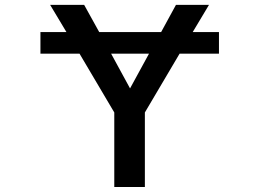

<svg xmlns="http://www.w3.org/2000/svg" viewBox="-20 -751 1040 772"><path d="M579.1 -535.2H426.8L502.9 -395.5ZM142.6 -535.2V-622.1H247.1L181.6 -731.4H318.4L378.9 -622.1H627.9L687.5 -731.4H820.3L754.9 -622.1H860.4V-535.2H702.1L562.5 -298.8V1H439.5V-298.8L299.8 -535.2Z"/></svg>

Font: GenEi Gothic M SemiBold
Style: Regular
Weight: 500
Designer: o_tamon (Modified); [Source Han Sans]
Ryoko NISHIZUKA  (kana & ideographs); Paul D. Hunt (Latin, Greek & Cyrillic); Wenl
Version: Version 1.1a;Original Version 1.004